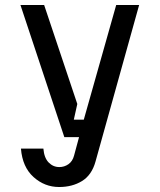

<svg xmlns="http://www.w3.org/2000/svg" viewBox="-20 -550 640 770"><path d="M218 120Q238 120 254.5 108.5Q271 97 277 74L297 0H238L62 -530H157L290 -133L276 -70H316L446 -530H538L363 98Q348 152 309 176Q270 200 217 200Q159 200 114.5 160Q70 120 64 46H154Q157 83 175 101.5Q193 120 218 120Z"/></svg>

Font: Fliege Mono Thin
Style: Regular
Weight: 100
Version: Version 0.020;Glyphs 3.3 (3306)